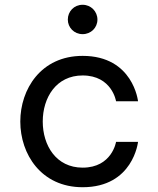

<svg xmlns="http://www.w3.org/2000/svg" viewBox="-20 -774 663 804"><path d="M326 -631C361 -631 388 -658 388 -692C388 -726 361 -754 326 -754C290 -754 264 -726 264 -692C264 -659 290 -631 326 -631ZM326 10C538 10 558 -180 558 -180H466C466 -180 449 -72 326 -72C215 -72 159 -165 159 -265C159 -365 215 -458 326 -458C449 -458 466 -350 466 -350H558C558 -350 538 -540 326 -540C151 -540 65 -400 65 -265C65 -129 152 10 326 10Z"/></svg>

Font: Be Vietnam Pro
Style: Regular
Weight: 400
Designer: Lam Bao, Tony Le, Vietanh Nguyen
Foundry: Yellow Type Foundry
Version: Version 1.002